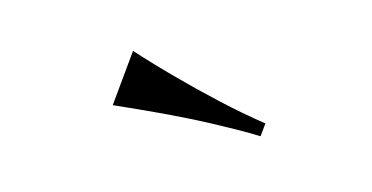

<svg xmlns="http://www.w3.org/2000/svg" viewBox="-33 -786 567 293"><g transform="rotate(-10 250.0 -640.0)"><path d="M183.1 -721.2Q210.9 -695.3 241.2 -669.9Q267.1 -647.9 299.1 -623Q331.1 -598.1 362.8 -577.1L352.1 -559.1Q335 -567.9 316.9 -575.9Q298.8 -584 280.5 -591.8Q262.2 -599.6 244.6 -606.4Q227.1 -613.3 211.4 -619.1Q173.8 -632.8 138.2 -645Z"/></g></svg>

Font: Marcellus SC
Style: Regular
Weight: 400
Designer: Astigmatic (AOETI)
Foundry: Astigmatic (AOETI)
Version: Version 1.001